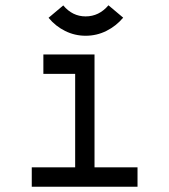

<svg xmlns="http://www.w3.org/2000/svg" viewBox="-20 -706 640 726"><path d="M144 -500H337.4V-73.2H500V0H100.1V-73.2H264.2V-426.8H144ZM303.7 -570.8Q262.7 -570.8 226.3 -588.9Q189.9 -606.9 163.6 -638.7L219.2 -685.5Q253.9 -644 303.7 -644Q354.5 -644 390.1 -686L445.8 -639.2Q418.9 -607.4 382.3 -589.1Q345.7 -570.8 303.7 -570.8Z"/></svg>

Font: Anka/Coder
Style: Regular
Weight: 400
Monospace: yes
Version: Version 001.100